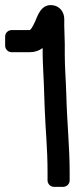

<svg xmlns="http://www.w3.org/2000/svg" viewBox="-43 -726 291 747"><path d="M123 -539V-514C123 -498 124 -479 125 -455C126 -432 129 -380 131 -302C134 -219 142 -150 142 -56V-24C142 -13 151 1 167 1H203C214 1 228 -8 228 -24V-56C228 -156 218 -242 215 -357C213 -423 209 -462 209 -514V-556L207 -625V-652C207 -678 191 -700 166 -705C115 -715 102 -659 93 -641L85 -625C79 -614 75 -610 73 -609H2C-9 -609 -23 -600 -23 -584V-548C-23 -537 -14 -523 2 -523H74C93 -523 109 -529 123 -539Z"/></svg>

Font: Reckless Catfish
Style: Heavy
Weight: 400
Foundry: Cannot Into Space Fonts
Version: Version 0.2894